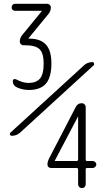

<svg xmlns="http://www.w3.org/2000/svg" viewBox="-20 -750 540 990"><path d="M382.8 72.3V-148.4V-149.4L381.8 -148.4L262.7 78.1V79.1L263.7 80.1H375Q382.8 80.1 382.8 72.3ZM428.7 80.1H458Q464.8 80.1 470.7 85.4Q476.6 90.8 476.6 98.1Q476.6 105.5 470.7 110.8Q464.8 116.2 458 116.2H428.7Q421.9 116.2 421.9 123V200.2Q421.9 208 416.5 213.9Q411.1 219.7 402.3 219.7Q393.6 219.7 388.2 213.9Q382.8 208 382.8 200.2V125Q382.8 116.2 375 116.2H243.2Q235.4 116.2 230 111.3Q224.6 106.4 224.6 97.7Q224.6 84 234.4 64.5L371.1 -199.2Q380.9 -217.8 401.4 -217.8Q410.2 -217.8 416 -211.9Q421.9 -206.1 421.9 -197.3V73.2Q421.9 80.1 428.7 80.1ZM57.6 -730.5H223.6Q230.5 -730.5 236.3 -725.1Q242.2 -719.7 242.2 -711.9Q242.2 -694.3 231.4 -679.7L127 -552.7V-551.8V-550.8H131.8Q188.5 -550.8 216.8 -520Q245.1 -489.3 245.1 -422.9Q245.1 -351.6 216.8 -318.8Q188.5 -286.1 128.9 -286.1Q94.7 -286.1 64.5 -300.8Q46.9 -309.6 45.9 -332Q45.9 -338.9 51.3 -341.3Q56.6 -343.8 63.5 -340.8Q96.7 -322.3 127 -322.3Q166 -322.3 185.5 -344.2Q205.1 -366.2 205.1 -422.9Q205.1 -475.6 184.1 -496.1Q163.1 -516.6 110.4 -516.6H100.6Q92.8 -516.6 87.4 -522.5Q82 -528.3 82 -535.2Q82 -553.7 93.8 -568.4L195.3 -692.4V-693.4V-694.3H57.6Q49.8 -694.3 44.9 -699.2Q40 -704.1 40 -711.9Q40 -719.7 44.9 -725.1Q49.8 -730.5 57.6 -730.5ZM41 -49.8Q34.2 -49.8 31.7 -55.7Q29.3 -61.5 35.2 -67.4L413.1 -413.1Q430.7 -429.7 457 -429.7Q462.9 -429.7 464.8 -423.3Q466.8 -417 462.9 -413.1L85 -67.4Q66.4 -49.8 41 -49.8Z"/></svg>

Font: Rounded-X Mgen+ 1m light
Style: Regular
Weight: 200
Designer: [Source Han Sans]
Ryoko NISHIZUKA  (kana & ideographs); Paul D. Hunt (Latin, Greek & Cyrillic); Wenlong ZHANG  (bopomofo
Version: Version 1.059.20150602